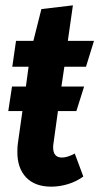

<svg xmlns="http://www.w3.org/2000/svg" viewBox="-20 -683 372 719"><path d="M221 -433 210 -359H295L266 -267H197L180 -144Q179 -139 179 -131Q179 -93 212 -93Q232 -93 260 -108L292 -22Q266 -3 234.5 6.5Q203 16 172 16Q111 16 78 -18.5Q45 -53 45 -113Q45 -135 47 -147L64 -267H11L25 -359H77L87 -433H26L40 -530H105L135 -649L253 -663L234 -530H332L302 -433Z"/></svg>

Font: Fira Sans Extra Condensed SemiBold
Style: Italic
Weight: 600
Width: 3
Italic angle: -8°
Designer: Carrois Corporate & Edenspiekermann AG
Foundry: Carrois Corporate GbR & Edenspiekermann AG
Version: Version 4.203